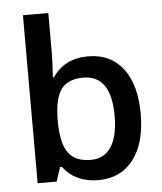

<svg xmlns="http://www.w3.org/2000/svg" viewBox="-54 -807 731 865"><g transform="rotate(-5 311.5 -375.0)"><path d="M357.9 -549.8Q459 -549.8 515.4 -476.6Q571.8 -403.3 571.8 -271Q571.8 -138.2 514.6 -64.2Q457.5 9.8 356 9.8Q253.4 9.8 196.8 -64H189L168 0H82V-759.8H196.8V-579.1Q196.8 -559.1 194.8 -519.5Q192.9 -480 191.9 -469.2H196.8Q251.5 -549.8 357.9 -549.8ZM328.1 -456.1Q258.8 -456.1 228.3 -415.3Q197.8 -374.5 196.8 -278.8V-271Q196.8 -172.4 228 -128.2Q259.3 -84 330.1 -84Q391.1 -84 422.6 -132.3Q454.1 -180.7 454.1 -272Q454.1 -456.1 328.1 -456.1Z"/></g></svg>

Font: f1_57812          
Style: Regular
Weight: 600
Foundry: Ascender Corporation
Version: Version 1.10